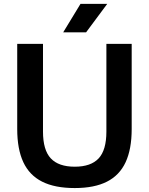

<svg xmlns="http://www.w3.org/2000/svg" viewBox="-20 -968 774 998"><path d="M368.5 9.5Q265 9.5 199 -23.8Q133 -57 101.2 -125Q69.5 -193 69.5 -297V-740H203.5V-284Q203.5 -188 244 -144.8Q284.5 -101.5 368.5 -101.5Q452.5 -101.5 492.8 -144.8Q533 -188 533 -284V-740H664.5V-297Q664.5 -193 633 -125Q601.5 -57 536 -23.8Q470.5 9.5 368.5 9.5ZM308.5 -800 398.5 -948H537.5L427.5 -800Z"/></svg>

Font: Encode Sans SC SemiBold
Style: Regular
Weight: 600
Version: Version 3.002